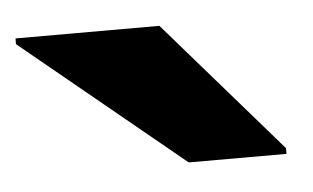

<svg xmlns="http://www.w3.org/2000/svg" viewBox="-47 -738 451 277"><g transform="rotate(-5 179.0 -600.0)"><path d="M-16.7 -691.7V-700H191.7L358.3 -508.3V-500H216.7Z"/></g></svg>

Font: BoonTook
Style: Regular
Weight: 400
Designer: Sungsit Sawaiwan
Foundry: FontUni
Version: Version 3.0